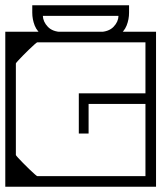

<svg xmlns="http://www.w3.org/2000/svg" viewBox="-40 -706 610 726"><path d="M-20 -279H20V-120Q20 -118.5 27.8 -110Q35.5 -101.5 47 -89.8Q58.5 -78 70.5 -66.5Q82.5 -55 91 -47.5Q99.5 -40 101 -40Q101 -40 101 -40Q101 -40 101 -40Q101 -40 101 -40Q101 -40 118.2 -40Q135.5 -40 161 -40Q186.5 -40 212 -40Q237.5 -40 254.8 -40Q272 -40 272 -40Q272 -30.5 272 -20.2Q272 -10 272 0Q272 0 272 0Q272 0 272 0Q272 0 272 0Q272 0 272 0Q272 0 272 0Q268.5 0 246 0Q223.5 0 190.2 0Q157 0 120.8 0Q84.5 0 52.5 0Q20.5 0 0.2 0Q-20 0 -20 0Q-20 0 -20 0Q-20 0 -20 0Q-20 0 -20 0Q-20 0 -20 0Q-20 0 -20 -20.2Q-20 -40.5 -20 -72.2Q-20 -104 -20 -139.5Q-20 -175 -20 -206.8Q-20 -238.5 -20 -258.8Q-20 -279 -20 -279ZM-20 -307Q-20 -307 -20 -327.2Q-20 -347.5 -20 -379.2Q-20 -411 -20 -446.5Q-20 -482 -20 -513.8Q-20 -545.5 -20 -565.8Q-20 -586 -20 -586Q-20 -586 -20 -586Q-20 -586 -20 -586Q-20 -586 -20 -586Q-20 -586 -20 -586Q-20 -586 0.2 -586Q20.5 -586 52.5 -586Q84.5 -586 120.8 -586Q157 -586 190.2 -586Q223.5 -586 246 -586Q268.5 -586 272 -586Q272 -586 272 -586Q272 -586 272 -586Q272 -586 272 -586Q272 -586 272 -586Q272 -586 272 -586Q272 -576.5 272 -566.2Q272 -556 272 -546Q272 -546 254.8 -546Q237.5 -546 212 -546Q186.5 -546 161 -546Q135.5 -546 118.2 -546Q101 -546 101 -546Q101 -546 101 -546Q101 -546 101 -546Q101 -546 101 -546Q99.5 -546 91 -538.5Q82.5 -531 70.5 -519.5Q58.5 -508 47 -496.2Q35.5 -484.5 27.8 -476Q20 -467.5 20 -466V-307ZM-20 -188V-398H20Q20 -398 20 -382.2Q20 -366.5 20 -345.5Q20 -324.5 20 -308.8Q20 -293 20 -293Q20 -293 20 -293Q20 -293 20 -293Q20 -293 20 -293Q20 -293 20 -293Q20 -293 20 -277.2Q20 -261.5 20 -240.5Q20 -219.5 20 -203.8Q20 -188 20 -188ZM295 -313Q295 -313 295 -305Q295 -297 295 -284.5Q295 -272 295 -258Q295 -244 295 -231.5Q295 -219 295 -211Q295 -203 295 -203Q295 -202 295 -201.5Q295 -201 294.5 -201Q294 -201 293 -201H260Q259 -201 258.5 -201Q258 -201 258 -201.5Q258 -202 258 -203Q258 -203 258 -213.8Q258 -224.5 258 -241.8Q258 -259 258 -278Q258 -297 258 -314.2Q258 -331.5 258 -342.2Q258 -353 258 -353Q258 -353 258 -353Q258 -353 258 -353Q258 -353 258 -353Q258 -353 277 -353Q296 -353 325.8 -353Q355.5 -353 389 -353Q422.5 -353 452.2 -353Q482 -353 501 -353Q520 -353 520 -353Q520 -353 520 -353Q520 -353 520 -353Q520 -353 520 -353Q520 -353 520 -353L525 -333L520 -313Q520 -313 520 -313Q520 -313 520 -313Q520 -313 503.8 -313Q487.5 -313 462 -313Q436.5 -313 407.8 -313Q379 -313 353.2 -313Q327.5 -313 311.2 -313Q295 -313 295 -313ZM550 -279Q550 -279 550 -258.8Q550 -238.5 550 -206.8Q550 -175 550 -139.5Q550 -104 550 -72.2Q550 -40.5 550 -20.2Q550 0 550 0Q550 0 550 0Q550 0 550 0Q550 0 550 0Q550 0 550 0Q550 0 529 0Q508 0 474.8 0Q441.5 0 404 0Q366.5 0 333.2 0Q300 0 279 0Q258 0 258 0Q258 0 258 0Q258 0 258 0Q258 0 258 0Q258 0 258 0Q258 0 258 0Q258 -10 258 -20.2Q258 -30.5 258 -40Q258 -40 276.2 -40Q294.5 -40 323.2 -40Q352 -40 384 -40Q416 -40 444.8 -40Q473.5 -40 491.8 -40Q510 -40 510 -40Q510 -40 510 -40Q510 -40 510 -40Q510 -40 510 -40Q510 -40 510 -40Q510 -40 510 -40Q510 -40 510 -40Q510 -40 510 -40Q510 -40 510 -40Q510 -40 510 -40Q510 -40 510 -40Q510 -40 510 -40Q510 -40 510 -40Q510 -40 510 -40Q510 -40 510 -57.2Q510 -74.5 510 -101.8Q510 -129 510 -159.5Q510 -190 510 -217.2Q510 -244.5 510 -261.8Q510 -279 510 -279ZM550 -307H510Q510 -307 510 -324.2Q510 -341.5 510 -368.8Q510 -396 510 -426.5Q510 -457 510 -484.2Q510 -511.5 510 -528.8Q510 -546 510 -546Q510 -546 510 -546Q510 -546 510 -546Q510 -546 510 -546Q510 -546 510 -546Q510 -546 510 -546Q510 -546 510 -546Q510 -546 510 -546Q510 -546 510 -546Q510 -546 510 -546Q510 -546 510 -546Q510 -546 510 -546Q510 -546 510 -546Q510 -546 510 -546Q510 -546 491.8 -546Q473.5 -546 444.8 -546Q416 -546 384 -546Q352 -546 323.2 -546Q294.5 -546 276.2 -546Q258 -546 258 -546Q258 -556 258 -566.2Q258 -576.5 258 -586Q258 -586 258 -586Q258 -586 258 -586Q258 -586 258 -586Q258 -586 258 -586Q258 -586 258 -586Q258 -586 279 -586Q300 -586 333.2 -586Q366.5 -586 404 -586Q441.5 -586 474.8 -586Q508 -586 529 -586Q550 -586 550 -586Q550 -586 550 -586Q550 -586 550 -586Q550 -586 550 -586Q550 -586 550 -586Q550 -586 550 -565.8Q550 -545.5 550 -513.8Q550 -482 550 -446.5Q550 -411 550 -379.2Q550 -347.5 550 -327.2Q550 -307 550 -307ZM550 -97H510Q510 -97 510 -136.8Q510 -176.5 510 -267Q510 -267 510 -269.5Q510 -272 510 -272Q510 -272 510 -274.5Q510 -277 510 -277Q510 -375.5 510 -421.2Q510 -467 510 -467H550ZM337 -585Q371.5 -586 389.5 -604.8Q407.5 -623.5 408 -646Q408 -646 408 -646Q408 -646 408 -646Q408 -646 408 -646Q408 -646 408 -646Q398.5 -646 378.8 -646Q359 -646 336.5 -646Q314 -646 294.5 -646Q275 -646 265 -646Q247 -646 232.2 -646Q217.5 -646 193.2 -646Q169 -646 122 -646Q122 -646 122 -646Q122 -646 122 -646Q122 -646 122 -646Q122 -646 122 -646Q123 -623.5 140.8 -604.8Q158.5 -586 193 -585V-549Q148.5 -553 124.5 -569.5Q100.5 -586 91.2 -609.5Q82 -633 82 -658Q82 -662 82 -667Q82 -672 82 -676.2Q82 -680.5 82 -683.2Q82 -686 82 -686Q82 -686 82 -686Q82 -686 82 -686Q82 -686 82 -686Q82 -686 82 -686Q136 -686 168.2 -686Q200.5 -686 218.5 -686Q236.5 -686 246.2 -686Q256 -686 265 -686Q272.5 -686 288.2 -686Q304 -686 340.8 -686Q377.5 -686 448 -686Q448 -686 448 -686Q448 -686 448 -686Q448 -686 448 -686Q448 -686 448 -686Q448 -686 448 -683.2Q448 -680.5 448 -676.2Q448 -672 448 -667Q448 -662 448 -658Q448 -633 438.8 -609.5Q429.5 -586 405.5 -569.5Q381.5 -553 337 -549Z"/></svg>

Font: Honk
Style: Regular
Weight: 400
Designer: Noopur Datye & Yesha Goshar
Foundry: Ek Type
Version: Version 1.000